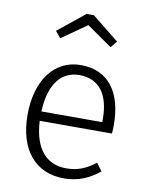

<svg xmlns="http://www.w3.org/2000/svg" viewBox="-93 -908 764 987"><g transform="rotate(10 289.0 -414.5)"><path d="M297 -786 429 -694 457 -728 316 -841H278L138 -728L166 -694ZM515 -303C515 -470 442 -577 295 -577C157 -577 69 -458 69 -278C69 -96 160 12 309 12C383 12 441 -14 494 -57L464 -97C415 -60 374 -41 312 -41C215 -41 144 -105 136 -258H513C514 -269 515 -286 515 -303ZM454 -307H136C143 -460 208 -525 297 -525C404 -525 454 -446 454 -323Z"/></g></svg>

Font: Glow Sans SC Normal
Style: Regular
Weight: 400
Designer: Ryoko NISHIZUKA (kana, bopomofo & ideographs); Paul D. Hunt (Latin, Greek & Cyrillic); Sandoll Communications, Soo-young
Version: Version 0.93